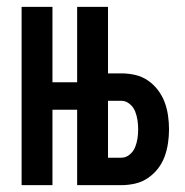

<svg xmlns="http://www.w3.org/2000/svg" viewBox="-20 -540 540 560"><path d="M43 0V-520H133V-300H205V-520H295V-326H334Q354 -326 374 -321.5Q394 -317 411 -305.5Q428 -294 440.5 -277.5Q453 -261 460 -242.5Q467 -224 470 -203.5Q473 -183 473 -163Q473 -143 470 -122.5Q467 -102 460 -83Q453 -64 440.5 -48Q428 -32 411 -20.5Q394 -9 374 -4.5Q354 0 334 0H205V-220H133V0ZM334 -80Q347 -80 358 -89Q369 -98 374 -110.5Q379 -123 381 -136Q383 -149 383 -163Q383 -176 381 -189.5Q379 -203 374 -215.5Q369 -228 358 -237Q347 -246 334 -246H295V-80Z"/></svg>

Font: Iosevka SS04 Medium
Style: Regular
Weight: 500
Monospace: yes
Designer: Belleve Invis
Foundry: Belleve Invis
Version: Version 19.0.0; ttfautohint (v1.8.4)